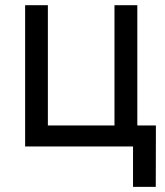

<svg xmlns="http://www.w3.org/2000/svg" viewBox="-20 -566 637 742"><path d="M77.1 0V-545.9H165V-81.1H422.4V-545.9H510.7V0ZM494.1 156.2V0H457.5V-81.1H582.5L582 156.2Z"/></svg>

Font: Inter
Style: Regular
Weight: 400
Designer: Rasmus Andersson
Foundry: rsms
Version: Version 4.001;git-9221beed3